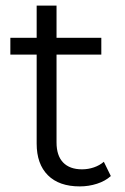

<svg xmlns="http://www.w3.org/2000/svg" viewBox="-20 -661 446 686"><path d="M376 -32Q356 -14 326.5 -4.5Q297 5 265 5Q191 5 151 -35Q111 -75 111 -148V-466H17V-526H111V-641H182V-526H342V-466H182V-152Q182 -105 205.5 -80.5Q229 -56 273 -56Q295 -56 315.5 -63Q336 -70 351 -83Z"/></svg>

Font: APTA Sans Regular
Style: Regular
Weight: 400
Version: Version 7.200